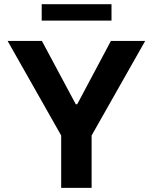

<svg xmlns="http://www.w3.org/2000/svg" viewBox="-20 -904 735 924"><path d="M181.6 -707 344.7 -402.3H351.6L513.7 -707H678.7L420.9 -252V0H274.4V-252L16.6 -707ZM516.6 -804.7H180.7V-883.8H516.6Z"/></svg>

Font: Pretendard Std
Style: Bold
Weight: 700
Designer: Base glyphs from Inter by Rasmus Andersson; Hangeul glyphs from Noto Sans CJK(Source Han Sans) by Jang Soo-young and Kan
Foundry: Kil Hyung-jin
Version: Version 1.309